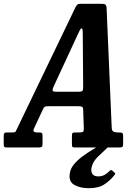

<svg xmlns="http://www.w3.org/2000/svg" viewBox="-84 -775 736 1009"><path d="M-64.5 -20.5V-58.5Q-64.5 -70 -61.8 -74.5Q-59 -79 -47 -79H-17.5Q-4 -79 -2 -83.5Q0 -88 4.5 -96.5L314.5 -740.5Q319.5 -748.5 323.8 -751.8Q328 -755 342 -755H449Q464 -755 469.2 -751.2Q474.5 -747.5 476 -736L503 -105.5Q503.5 -88.5 511.5 -83.8Q519.5 -79 535.5 -79H543Q554.5 -79 558.8 -76Q563 -73 563 -60.5V-18.5Q563 -6.5 559.2 -3.2Q555.5 0 543 0H309.5Q298 0 296 -3.8Q294 -7.5 294 -19V-61.5Q294 -74 297.8 -76.5Q301.5 -79 314 -79H333.5Q348 -79 352.2 -82.5Q356.5 -86 356.5 -100.5L353 -199Q353 -211 346.5 -214Q340 -217 325.5 -217H176Q163 -217 156 -215.8Q149 -214.5 144.5 -206.5L93.5 -97.5Q85.5 -79 111 -79H122.5Q132 -79 135.8 -76Q139.5 -73 139.5 -63V-19Q139.5 -6.5 135.8 -3.2Q132 0 119.5 0H-45Q-59 0 -61.8 -3.2Q-64.5 -6.5 -64.5 -20.5ZM324.5 -593.5 197.5 -319.5Q192 -307.5 192.5 -300.2Q193 -293 210 -293H328.5Q347 -293 350 -298.5Q353 -304 353 -318.5L351 -595.5Q351 -611.5 350 -618.5Q349 -625.5 344.5 -625.5Q340 -625.5 335.2 -616Q330.5 -606.5 324.5 -593.5ZM384 214Q336 214 305.8 196.2Q275.5 178.5 283 135Q286.5 110.5 304.8 88.5Q323 66.5 349.2 47Q375.5 27.5 403.2 11Q431 -5.5 454 -19Q463.5 -24.5 471.8 -23.8Q480 -23 482.5 -19.5Q492 -8.5 477.5 4Q456 23.5 429.8 49.2Q403.5 75 397 105.5Q393 124.5 401 138.2Q409 152 433 152Q451.5 152 465.8 143.8Q480 135.5 490.5 124.5Q499.5 115 505.5 121L517.5 132Q522 135.5 521.5 138Q521 140.5 516.5 146Q495.5 173.5 464.5 193.8Q433.5 214 384 214Z"/></svg>

Font: Besley* Condensed Semi
Style: Italic
Weight: 600
Width: 3
Italic angle: -13°
Designer: Owen Earl
Foundry: indestructible type*
Version: Version 3.000; ttfautohint (v1.8.3)